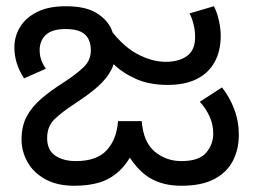

<svg xmlns="http://www.w3.org/2000/svg" viewBox="-20 -583 815 615"><path d="M561 12Q500 12 457.5 -14.5Q415 -41 380 -104H411Q388 -59 360.5 -34Q333 -9 298.5 1.5Q264 12 218 12Q162 12 124 -9.5Q86 -31 67.5 -65Q49 -99 49 -136Q49 -179 65.5 -210Q82 -241 113 -267.5Q144 -294 187 -321Q225 -346 248 -368Q271 -390 271 -422Q271 -443 263 -458.5Q255 -474 237.5 -482Q220 -490 190 -490Q147 -490 127 -471.5Q107 -453 107 -422Q107 -406 112 -391.5Q117 -377 127 -363L57 -332Q41 -357 33.5 -381.5Q26 -406 26 -431Q26 -466 44 -496Q62 -526 98.5 -544.5Q135 -563 191 -563Q253 -563 288 -542Q323 -521 337 -489Q351 -457 351 -423Q351 -387 336 -358.5Q321 -330 292.5 -305Q264 -280 224 -254Q178 -224 154.5 -201Q131 -178 131 -141Q131 -102 157 -84.5Q183 -67 223 -67Q290 -67 322 -102Q354 -137 358 -195H434Q439 -128 475.5 -97.5Q512 -67 561 -67Q617 -67 640 -93.5Q663 -120 663 -155Q663 -184 651.5 -209.5Q640 -235 620 -257L691 -303Q715 -273 730 -234Q745 -195 745 -151Q745 -104 725.5 -67Q706 -30 665.5 -9Q625 12 561 12ZM517 -311Q459 -311 416 -330Q373 -349 343.5 -378Q314 -407 296 -438L278 -469L316 -511Q368 -438 417 -411.5Q466 -385 510 -385Q554 -385 579.5 -404Q605 -423 605 -464Q605 -486 599.5 -507Q594 -528 587 -540L665 -563Q674 -547 680.5 -520Q687 -493 687 -468Q687 -419 667 -383.5Q647 -348 609.5 -329.5Q572 -311 517 -311Z"/></svg>

Font: hexkannada15
Style: Book
Weight: 400
Designer: Jelle Bosma - Monotype Design Team
Foundry: Monotype Imaging Inc.
Version: Version 2.003